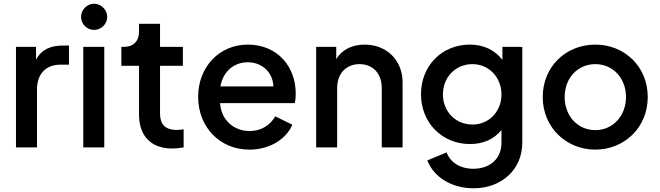

<svg xmlns="http://www.w3.org/2000/svg" viewBox="-20 -793 3549 1033"><path d="M66 0H179V-312C179 -397 229 -445 304 -445H351V-548H318C252 -548 202 -526 174 -472V-541H66Z M428 0H541V-541H428ZM416 -702C416 -664 448 -632 486 -632C524 -632 557 -664 557 -702C557 -740 524 -773 486 -773C448 -773 416 -740 416 -702Z M907 6C925 6 950 3 968 0V-97C955 -95 941 -94 931 -94C866 -94 841 -127 841 -182V-439H964V-541H841V-665H728V-623C728 -572 698 -541 648 -541H633V-439H728V-177C728 -61 793 6 907 6Z M1322 12C1432 12 1520 -45 1553 -122L1461 -167C1434 -121 1388 -88 1323 -88C1238 -88 1170 -147 1164 -238H1566C1570 -254 1571 -274 1571 -291C1571 -431 1476 -553 1313 -553C1161 -553 1046 -434 1046 -272C1046 -112 1160 12 1322 12ZM1166 -328C1180 -410 1240 -458 1313 -458C1389 -458 1448 -405 1451 -328Z M1681 0H1794V-319C1794 -399 1844 -448 1914 -448C1985 -448 2034 -399 2034 -319V0H2146V-350C2146 -469 2060 -553 1942 -553C1875 -553 1820 -526 1789 -475V-541H1681Z M2528 220C2681 220 2790 117 2790 -25V-541H2683V-471C2642 -524 2582 -553 2508 -553C2356 -553 2245 -438 2245 -286C2245 -134 2357 -18 2509 -18C2579 -18 2639 -44 2678 -94V-25C2678 64 2613 115 2527 115C2453 115 2401 78 2383 27L2279 70C2314 160 2409 220 2528 220ZM2363 -285C2363 -377 2430 -448 2522 -448C2610 -448 2678 -377 2678 -285C2678 -193 2611 -123 2522 -123C2430 -123 2363 -194 2363 -285Z M3183 12C3338 12 3465 -106 3465 -271C3465 -434 3341 -553 3183 -553C3024 -553 2900 -434 2900 -271C2900 -108 3026 12 3183 12ZM3018 -271C3018 -373 3088 -448 3183 -448C3277 -448 3348 -373 3348 -271C3348 -169 3277 -93 3183 -93C3088 -93 3018 -169 3018 -271Z"/></svg>

Font: Mluvka SemiBold
Style: Regular
Weight: 600
Designer: Modified by Jiří Krblich, Original typeface by Gumpita Rahayu
Foundry: Gumpita Rahayu & Jiří Krblich
Version: Version 2.000;Glyphs 3.1.1 (3134)